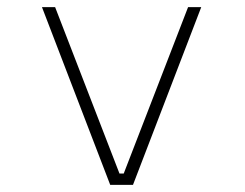

<svg xmlns="http://www.w3.org/2000/svg" viewBox="-20 -520 690 540"><path d="M290 0 98 -500H135L316 -32H328L509 -500H546L354 0Z"/></svg>

Font: Trispace Thin
Style: Regular
Weight: 100
Designer: Tyler Finck
Foundry: Etcetera Type Company
Version: Version 1.210